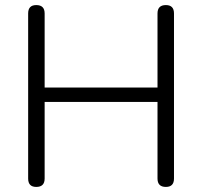

<svg xmlns="http://www.w3.org/2000/svg" viewBox="-20 -731 797 757"><path d="M123 6Q91 6 91 -27V-678Q91 -711 123 -711Q156 -711 156 -678V-386H601V-678Q601 -711 634 -711Q666 -711 666 -678V-27Q666 6 634 6Q601 6 601 -27V-329H156V-27Q156 6 123 6Z"/></svg>

Font: Chiron GoRound TC L
Style: Regular
Weight: 300
Designer: Ryoko NISHIZUKA 西塚涼子 (kana, bopomofo & ideographs); Paul D. Hunt (Latin, Greek & Cyrillic); Sandoll Communications 산돌커뮤니
Foundry: Adobe
Version: Version 1.000;hotconv 1.1.1;makeotfexe 2.6.0